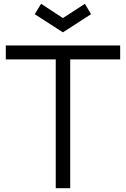

<svg xmlns="http://www.w3.org/2000/svg" viewBox="-20 -989 662 1009"><path d="M310.5 -819 162.5 -914.5 196 -969 310.5 -894 426 -969 458.5 -914.5ZM611.5 -677H349V0H273V-677H10.5V-750H611.5Z"/></svg>

Font: Russisch Sans
Style: Regular
Weight: 400
Designer: Michael Sharanda (font) & Cristiano Sobral (main changes)
Foundry: Michael Sharanda
Version: Version 2.00;October 25, 2020;FontCreator 13.0.0.2681 64-bit